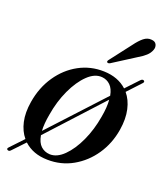

<svg xmlns="http://www.w3.org/2000/svg" viewBox="-130 -755 749 875"><g transform="rotate(20 244.0 -317.5)"><path d="M9.5 30Q1.5 25.5 10 17L68.5 -45Q44.5 -73.5 35 -115.8Q25.5 -158 34.5 -212.5Q46.5 -286 84.8 -342Q123 -398 179 -428.5Q235 -459 300.5 -457Q369 -455 412 -415.5L468.5 -475.5Q476.5 -484 484 -480.5Q491.5 -475.5 484 -467.5L424 -403Q448.5 -374 458.2 -330.8Q468 -287.5 459 -232Q447.5 -162 410 -107Q372.5 -52 316.5 -20.5Q260.5 11 194 9.5Q124 8.5 80 -32.5L24.5 26Q17.5 34 9.5 30ZM133 -186Q124.5 -139.5 126.5 -105.5L364 -362.5Q358 -395 341.2 -411.2Q324.5 -427.5 300.5 -429.5Q265 -432.5 230.8 -399.5Q196.5 -366.5 170.2 -310Q144 -253.5 133 -186ZM195.5 -17.5Q230.5 -16 264.2 -49.2Q298 -82.5 323.5 -138Q349 -193.5 360 -259Q369 -308 366 -344L129 -85.5Q135 -51.5 152.5 -35.2Q170 -19 195.5 -17.5ZM379.5 -614.5Q398.5 -640.5 416.2 -654.8Q434 -669 453.5 -667Q472 -666 478 -653.5Q484 -641 479 -627.5Q473 -610 458 -596.5Q443 -583 420.5 -570L313 -501.5Q302.5 -496.5 299 -501.5Q295 -505.5 303 -515Z"/></g></svg>

Font: Fraunces 72pt S000
Style: Italic
Weight: 400
Italic angle: -16°
Version: Version 1.000; ttfautohint (v1.8.3)